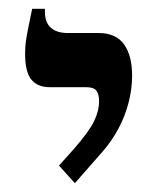

<svg xmlns="http://www.w3.org/2000/svg" viewBox="-20 -667 367 436"><path d="M150 -251 114 -291 148 -329Q182 -368 193.5 -391.5Q205 -415 205 -438Q205 -453 199 -461Q193 -469 176 -469H93Q65 -469 51 -486.5Q37 -504 37 -545Q37 -559 38.5 -571Q40 -583 43.5 -600.5Q47 -618 53 -647H82V-640Q82 -616 95.5 -604Q109 -592 134 -592H204Q243 -592 261.5 -566.5Q280 -541 280 -495Q280 -465 272 -434Q264 -403 249 -375Q234 -347 214 -324Z"/></svg>

Font: Noto Serif Hebrew Medium
Style: Regular
Weight: 500
Version: Version 2.003